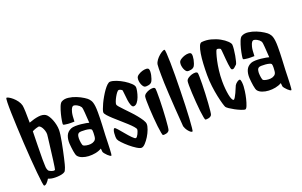

<svg xmlns="http://www.w3.org/2000/svg" viewBox="-87 -1123 2350 1494"><g transform="rotate(-20 1088.0 -376.5)"><path d="M268.6 -516.6Q278.3 -510.7 288.6 -495.6Q298.8 -480.5 307.1 -460Q315.4 -439.5 320.3 -416.5Q325.2 -393.6 325.2 -373Q325.2 -358.4 321.8 -332.5Q318.4 -306.6 312.5 -275.9Q306.6 -245.1 299.8 -212.4Q293 -179.7 286.6 -152.3Q280.3 -125 275.4 -106Q270.5 -86.9 268.6 -83Q263.7 -71.3 260.3 -63Q256.8 -54.7 252 -50.8Q241.2 -43 224.6 -39.6Q208 -36.1 190.4 -35.2Q172.9 -34.2 156.7 -35.6Q140.6 -37.1 131.8 -40Q127.9 -41 123.5 -42.5Q119.1 -43.9 114.3 -45.9Q104.5 -29.3 91.8 -16.1Q79.1 -2.9 68.4 -4.9Q64.5 -5.9 60.1 -37.1Q55.7 -68.4 50.8 -119.6Q45.9 -170.9 41 -236.3Q36.1 -301.8 32.2 -370.6Q28.3 -439.5 25.4 -505.9Q22.5 -572.3 21 -624.5Q19.5 -676.8 20.5 -710.4Q21.5 -744.1 25.4 -747.1Q29.3 -750 43.5 -742.7Q57.6 -735.4 74.2 -721.2Q90.8 -707 105 -687.5Q119.1 -668 124 -647.5Q127 -631.8 128.4 -593.8Q129.9 -555.7 129.9 -503.9Q172.9 -520.5 209.5 -525.4Q246.1 -530.3 268.6 -516.6ZM226.6 -373Q226.6 -388.7 221.7 -403.8Q216.8 -418.9 210 -430.2Q203.1 -441.4 195.3 -447.3Q187.5 -453.1 181.6 -451.2Q170.9 -449.2 161.1 -445.8Q151.4 -442.4 144.5 -439.5Q135.7 -435.5 129.9 -432.6Q128.9 -375 127.4 -315.4Q126 -255.9 126 -204.1Q126 -178.7 127 -159.7Q127.9 -140.6 127.9 -135.7Q130.9 -112.3 140.6 -102.5Q143.6 -100.6 149.9 -97.2Q156.2 -93.8 163.6 -91.3Q170.9 -88.9 177.7 -88.4Q184.6 -87.9 189.5 -91.8Q190.4 -92.8 193.8 -113.8Q197.3 -134.8 201.2 -165Q205.1 -195.3 209.5 -231Q213.9 -266.6 217.8 -297.4Q221.7 -328.1 224.1 -349.6Q226.6 -371.1 226.6 -373Z M627.9 -513.7Q633.8 -506.8 638.7 -499.5Q643.6 -492.2 647.5 -480Q651.4 -467.8 653.8 -448.2Q656.2 -428.7 656.2 -397.5Q656.2 -347.7 653.8 -297.4Q651.4 -247.1 649.4 -209Q648.4 -174.8 647.5 -145.5Q646.5 -116.2 645.5 -94.2Q644.5 -72.3 643.1 -59.6Q641.6 -46.9 640.6 -45.9Q636.7 -43 628.4 -48.3Q620.1 -53.7 610.8 -62.5Q601.6 -71.3 593.8 -81.1Q585.9 -90.8 584 -96.7Q584 -101.6 581.1 -125Q557.6 -111.3 529.3 -106Q501 -100.6 473.1 -102.1Q445.3 -103.5 421.9 -112.3Q398.4 -121.1 386.7 -135.7Q381.8 -141.6 378.4 -153.3Q375 -165 372.6 -180.2Q370.1 -195.3 368.2 -212.4Q366.2 -229.5 365.2 -244.1Q363.3 -282.2 375 -310.1Q386.7 -337.9 418 -351.6Q431.6 -357.4 454.6 -357.9Q477.5 -358.4 500.5 -356Q523.4 -353.5 542 -350.1Q560.5 -346.7 565.4 -344.7Q561.5 -394.5 559.6 -431.2Q557.6 -467.8 551.8 -478.5Q546.9 -485.4 540 -492.2Q534.2 -497.1 524.4 -502.9Q514.6 -508.8 501 -511.7Q490.2 -513.7 481.4 -502.9Q473.6 -493.2 467.3 -468.3Q460.9 -443.4 460 -392.6Q425.8 -391.6 407.7 -393.1Q389.6 -394.5 380.9 -396.5Q370.1 -398.4 368.2 -401.4Q366.2 -405.3 370.1 -430.2Q374 -455.1 381.3 -484.4Q388.7 -513.7 398.9 -540Q409.2 -566.4 420.9 -573.2Q444.3 -586.9 477.1 -583Q509.8 -579.1 541 -566.4Q572.3 -553.7 596.7 -538.1Q621.1 -522.5 627.9 -513.7ZM567.4 -228.5Q567.4 -233.4 568.4 -241.7Q569.3 -250 569.3 -258.8Q569.3 -267.6 568.8 -275.4Q568.4 -283.2 566.4 -287.1Q563.5 -293 549.3 -296.9Q535.2 -300.8 517.6 -302.2Q500 -303.7 484.4 -303.2Q468.8 -302.7 462.9 -298.8Q455.1 -293.9 451.7 -285.2Q448.2 -276.4 447.3 -257.8Q447.3 -249 448.2 -239.3Q449.2 -229.5 450.7 -220.2Q452.1 -210.9 454.6 -204.1Q457 -197.3 460 -195.3Q466.8 -190.4 483.9 -187Q501 -183.6 518.6 -185.1Q536.1 -186.5 550.8 -196.3Q565.4 -206.1 567.4 -228.5Z M1002 -480.5Q1002.9 -469.7 998.5 -447.3Q994.1 -424.8 985.8 -402.3Q977.5 -379.9 964.4 -363.3Q951.2 -346.7 934.6 -346.7Q922.9 -346.7 915.5 -365.2Q908.2 -383.8 904.8 -408.7Q901.4 -433.6 899.4 -458Q897.5 -482.4 895.5 -492.2Q892.6 -497.1 884.3 -501.5Q876 -505.9 868.2 -505.9Q860.4 -505.9 850.6 -493.2Q840.8 -480.5 831.5 -463.9Q822.3 -447.3 815.9 -430.7Q809.6 -414.1 810.5 -406.2Q810.5 -400.4 823.2 -385.7Q835.9 -371.1 855 -351.1Q874 -331.1 896 -308.1Q918 -285.2 936.5 -262.2Q955.1 -239.3 968.3 -218.8Q981.4 -198.2 982.4 -183.6Q983.4 -166 973.1 -138.7Q962.9 -111.3 947.3 -85.9Q931.6 -60.5 914.1 -42Q896.5 -23.4 882.8 -22.5Q869.1 -21.5 843.3 -37.6Q817.4 -53.7 791.5 -75.7Q765.6 -97.7 745.6 -119.1Q725.6 -140.6 722.7 -150.4Q719.7 -159.2 719.2 -173.8Q718.8 -188.5 720.2 -203.1Q721.7 -217.8 725.6 -228Q729.5 -238.3 735.4 -238.3Q741.2 -238.3 758.8 -218.3Q776.4 -198.2 796.9 -173.3Q817.4 -148.4 836.9 -128.4Q856.4 -108.4 865.2 -108.4Q870.1 -108.4 876 -115.7Q881.8 -123 886.7 -132.8Q891.6 -142.6 895 -152.8Q898.4 -163.1 898.4 -168.9Q897.5 -177.7 882.8 -194.3Q868.2 -210.9 845.7 -231.4Q823.2 -252 796.9 -274.9Q770.5 -297.9 748 -318.4Q725.6 -338.9 710.9 -355.5Q696.3 -372.1 695.3 -380.9Q694.3 -389.6 701.2 -408.7Q708 -427.7 718.8 -450.7Q729.5 -473.6 743.7 -498Q757.8 -522.5 772.5 -543Q787.1 -563.5 801.3 -576.7Q815.4 -589.8 826.2 -589.8Q847.7 -589.8 877.4 -578.1Q907.2 -566.4 934.6 -549.3Q961.9 -532.2 981.4 -513.7Q1001 -495.1 1002 -480.5Z M1139.6 -419.9Q1141.6 -415 1142.1 -389.2Q1142.6 -363.3 1142.1 -326.7Q1141.6 -290 1139.6 -248.5Q1137.7 -207 1135.3 -170.4Q1132.8 -133.8 1129.9 -107.9Q1127 -82 1124 -77.1Q1115.2 -63.5 1097.7 -60.1Q1080.1 -56.6 1072.3 -58.6Q1068.4 -58.6 1064 -81.1Q1059.6 -103.5 1055.7 -137.7Q1051.8 -171.9 1048.8 -211.9Q1045.9 -252 1043.9 -288.6Q1042 -325.2 1042 -352.5Q1042 -379.9 1043.9 -387.7Q1046.9 -400.4 1061 -410.2Q1075.2 -419.9 1091.3 -424.8Q1107.4 -429.7 1121.6 -429.2Q1135.7 -428.7 1139.6 -419.9ZM1144.5 -578.1Q1148.4 -570.3 1147.9 -556.6Q1147.5 -543 1144.5 -528.3Q1141.6 -513.7 1136.7 -500Q1131.8 -486.3 1127 -478.5Q1117.2 -464.8 1098.1 -461.4Q1079.1 -458 1070.3 -460Q1063.5 -460.9 1056.6 -469.2Q1049.8 -477.5 1044.9 -489.7Q1040 -502 1038.1 -516.6Q1036.1 -531.2 1039.1 -543.9Q1042 -556.6 1057.6 -566.9Q1073.2 -577.1 1090.8 -582.5Q1108.4 -587.9 1124 -587.4Q1139.6 -586.9 1144.5 -578.1Z M1296.9 -5.9Q1290 -3.9 1281.2 -10.7Q1272.5 -17.6 1264.2 -27.8Q1255.9 -38.1 1250 -49.8Q1244.1 -61.5 1242.2 -69.3Q1235.4 -155.3 1231 -223.1Q1226.6 -291 1223.6 -343.8Q1220.7 -396.5 1219.2 -435.1Q1217.8 -473.6 1217.8 -501Q1216.8 -564.5 1219.7 -588.9Q1222.7 -606.4 1235.8 -624Q1249 -641.6 1264.2 -654.3Q1279.3 -667 1292.5 -673.8Q1305.7 -680.7 1309.6 -677.7Q1313.5 -674.8 1315.4 -645Q1317.4 -615.2 1318.4 -567.4Q1319.3 -519.5 1318.8 -460Q1318.4 -400.4 1316.9 -337.9Q1315.4 -275.4 1313.5 -215.8Q1311.5 -156.2 1308.6 -109.9Q1305.7 -63.5 1302.7 -35.2Q1299.8 -6.8 1296.9 -5.9Z M1491.2 -419.9Q1493.2 -415 1493.7 -389.2Q1494.1 -363.3 1493.7 -326.7Q1493.2 -290 1491.2 -248.5Q1489.3 -207 1486.8 -170.4Q1484.4 -133.8 1481.4 -107.9Q1478.5 -82 1475.6 -77.1Q1466.8 -63.5 1449.2 -60.1Q1431.6 -56.6 1423.8 -58.6Q1419.9 -58.6 1415.5 -81.1Q1411.1 -103.5 1407.2 -137.7Q1403.3 -171.9 1400.4 -211.9Q1397.5 -252 1395.5 -288.6Q1393.6 -325.2 1393.6 -352.5Q1393.6 -379.9 1395.5 -387.7Q1398.4 -400.4 1412.6 -410.2Q1426.8 -419.9 1442.9 -424.8Q1459 -429.7 1473.1 -429.2Q1487.3 -428.7 1491.2 -419.9ZM1496.1 -578.1Q1500 -570.3 1499.5 -556.6Q1499 -543 1496.1 -528.3Q1493.2 -513.7 1488.3 -500Q1483.4 -486.3 1478.5 -478.5Q1468.8 -464.8 1449.7 -461.4Q1430.7 -458 1421.9 -460Q1415 -460.9 1408.2 -469.2Q1401.4 -477.5 1396.5 -489.7Q1391.6 -502 1389.6 -516.6Q1387.7 -531.2 1390.6 -543.9Q1393.6 -556.6 1409.2 -566.9Q1424.8 -577.1 1442.4 -582.5Q1460 -587.9 1475.6 -587.4Q1491.2 -586.9 1496.1 -578.1Z M1723.6 -534.2Q1719.7 -538.1 1707 -542Q1694.3 -545.9 1689.5 -539.1Q1686.5 -535.2 1679.7 -513.7Q1672.9 -492.2 1665.5 -459Q1658.2 -425.8 1652.8 -382.8Q1647.5 -339.8 1647.5 -293.9Q1647.5 -260.7 1650.4 -231Q1653.3 -201.2 1657.7 -178.7Q1662.1 -156.2 1668.5 -142.6Q1674.8 -128.9 1681.6 -127.9Q1687.5 -127.9 1695.8 -141.6Q1704.1 -155.3 1712.4 -173.3Q1720.7 -191.4 1727.1 -207.5Q1733.4 -223.6 1736.3 -228.5Q1744.1 -241.2 1756.8 -250.5Q1769.5 -259.8 1778.3 -259.8Q1783.2 -259.8 1785.6 -252.9Q1788.1 -246.1 1789.6 -236.8Q1791 -227.5 1791 -217.8Q1791 -208 1791 -202.1Q1791 -191.4 1787.1 -162.1Q1783.2 -132.8 1775.9 -102.5Q1768.6 -72.3 1759.3 -48.8Q1750 -25.4 1739.3 -26.4Q1728.5 -27.3 1707 -36.1Q1685.5 -44.9 1663.6 -56.6Q1641.6 -68.4 1623.5 -80.6Q1605.5 -92.8 1601.6 -99.6Q1597.7 -106.4 1589.8 -133.3Q1582 -160.2 1573.7 -199.2Q1565.4 -238.3 1559.6 -285.2Q1553.7 -332 1553.7 -378.9Q1553.7 -425.8 1556.2 -471.7Q1558.6 -517.6 1564.5 -553.7Q1570.3 -589.8 1579.6 -612.3Q1588.9 -634.8 1602.5 -635.7Q1640.6 -639.6 1679.2 -629.4Q1717.8 -619.1 1748.5 -602.1Q1779.3 -585 1798.8 -565.9Q1818.4 -546.9 1819.3 -534.2Q1820.3 -520.5 1817.9 -496.1Q1815.4 -471.7 1811 -446.8Q1806.6 -421.9 1801.3 -401.9Q1795.9 -381.8 1792 -378.9Q1783.2 -370.1 1771.5 -360.4Q1759.8 -350.6 1749 -356.4Q1745.1 -358.4 1742.2 -371.6Q1739.3 -384.8 1736.8 -404.3Q1734.4 -423.8 1732.4 -446.3Q1730.5 -468.8 1729 -487.8Q1727.5 -506.8 1726.1 -520Q1724.6 -533.2 1723.6 -534.2Z M2118.2 -513.7Q2124 -506.8 2128.9 -499.5Q2133.8 -492.2 2137.7 -480Q2141.6 -467.8 2144 -448.2Q2146.5 -428.7 2146.5 -397.5Q2146.5 -347.7 2144 -297.4Q2141.6 -247.1 2139.6 -209Q2138.7 -174.8 2137.7 -145.5Q2136.7 -116.2 2135.7 -94.2Q2134.8 -72.3 2133.3 -59.6Q2131.8 -46.9 2130.9 -45.9Q2127 -43 2118.7 -48.3Q2110.4 -53.7 2101.1 -62.5Q2091.8 -71.3 2084 -81.1Q2076.2 -90.8 2074.2 -96.7Q2074.2 -101.6 2071.3 -125Q2047.9 -111.3 2019.5 -106Q1991.2 -100.6 1963.4 -102.1Q1935.5 -103.5 1912.1 -112.3Q1888.7 -121.1 1877 -135.7Q1872.1 -141.6 1868.7 -153.3Q1865.2 -165 1862.8 -180.2Q1860.4 -195.3 1858.4 -212.4Q1856.4 -229.5 1855.5 -244.1Q1853.5 -282.2 1865.2 -310.1Q1877 -337.9 1908.2 -351.6Q1921.9 -357.4 1944.8 -357.9Q1967.8 -358.4 1990.7 -356Q2013.7 -353.5 2032.2 -350.1Q2050.8 -346.7 2055.7 -344.7Q2051.8 -394.5 2049.8 -431.2Q2047.9 -467.8 2042 -478.5Q2037.1 -485.4 2030.3 -492.2Q2024.4 -497.1 2014.6 -502.9Q2004.9 -508.8 1991.2 -511.7Q1980.5 -513.7 1971.7 -502.9Q1963.9 -493.2 1957.5 -468.3Q1951.2 -443.4 1950.2 -392.6Q1916 -391.6 1897.9 -393.1Q1879.9 -394.5 1871.1 -396.5Q1860.4 -398.4 1858.4 -401.4Q1856.4 -405.3 1860.4 -430.2Q1864.3 -455.1 1871.6 -484.4Q1878.9 -513.7 1889.2 -540Q1899.4 -566.4 1911.1 -573.2Q1934.6 -586.9 1967.3 -583Q2000 -579.1 2031.2 -566.4Q2062.5 -553.7 2086.9 -538.1Q2111.3 -522.5 2118.2 -513.7ZM2057.6 -228.5Q2057.6 -233.4 2058.6 -241.7Q2059.6 -250 2059.6 -258.8Q2059.6 -267.6 2059.1 -275.4Q2058.6 -283.2 2056.6 -287.1Q2053.7 -293 2039.6 -296.9Q2025.4 -300.8 2007.8 -302.2Q1990.2 -303.7 1974.6 -303.2Q1959 -302.7 1953.1 -298.8Q1945.3 -293.9 1941.9 -285.2Q1938.5 -276.4 1937.5 -257.8Q1937.5 -249 1938.5 -239.3Q1939.5 -229.5 1940.9 -220.2Q1942.4 -210.9 1944.8 -204.1Q1947.3 -197.3 1950.2 -195.3Q1957 -190.4 1974.1 -187Q1991.2 -183.6 2008.8 -185.1Q2026.4 -186.5 2041 -196.3Q2055.7 -206.1 2057.6 -228.5Z"/></g></svg>

Font: Jolly Lodger
Style: Regular
Weight: 400
Designer: Stuart Sandler
Foundry: Font Diner, Inc
Version: Version 1.000